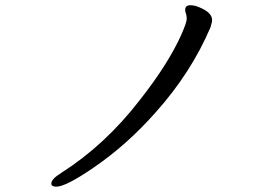

<svg xmlns="http://www.w3.org/2000/svg" viewBox="-20 -680 1040 725"><path d="M192.9 24.9Q173.8 24.9 173.8 13.2Q173.8 -3.9 210.9 -26.9Q377 -132.8 506.8 -300.8Q615.7 -439 665 -549.8Q685.1 -595.7 685.1 -608.9Q685.1 -621.1 682.1 -628.7Q679.2 -636.2 679.2 -643.1Q679.2 -660.2 699.2 -660.2Q714.4 -660.2 731.9 -652.8Q780.8 -632.8 780.8 -605Q780.8 -595.2 774.9 -577.1Q701.7 -405.3 567.9 -255.9Q460 -133.8 335.9 -48.8Q229 24.9 192.9 24.9Z"/></svg>

Font: LXGW WenKai Screen R
Style: Regular
Weight: 400
Designer: Fontworks Inc.
Version: Version 1.235;May 31, 2022